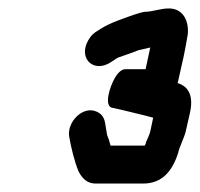

<svg xmlns="http://www.w3.org/2000/svg" viewBox="-20 -704 473 455"><path d="M326 -367C326 -365 325 -362 323 -359H242L238 -373C235 -380 233 -386 233 -389L230 -407C228 -423 223 -433 210 -439C177 -455 138 -415 144 -380C149 -352 156 -323 166 -298C176 -279 188 -269 207 -269H319C364 -269 388 -298 402 -341C405 -356 416 -376 420 -392L430 -436C439 -475 428 -499 401 -507L415 -569C418 -584 423 -609 425 -623C428 -656 413 -684 380 -684C360 -684 341 -676 323 -676C316 -675 306 -672 297 -669C270 -659 243 -651 219 -636L208 -629C197 -622 190 -612 185 -600C170 -562 203 -533 240 -555L251 -562C255 -565 258 -567 261 -568C278 -574 291 -578 308 -585C316 -587 323 -588 334 -591H336L325 -540H277C269 -540 260 -533 252 -519C240 -498 227 -456 244 -449L267 -444C294 -437 319 -432 343 -425L336 -392C334 -384 328 -372 326 -367Z"/></svg>

Font: Electronic
Style: CircIt
Weight: 900
Version: Version 1.011